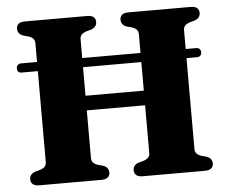

<svg xmlns="http://www.w3.org/2000/svg" viewBox="-51 -759 977 817"><g transform="rotate(-5 438.0 -350.0)"><path d="M32.5 -504Q32.5 -512.5 38 -518Q43.5 -523.5 51.5 -523.5H800Q809.5 -523.5 814.8 -518Q820 -512.5 820 -504Q820 -495 814.8 -489.8Q809.5 -484.5 800 -484.5H51Q32.5 -484.5 32.5 -504ZM201.5 -362.5H629V-300H201.5ZM313.5 -96Q313.5 -84.5 320 -77.2Q326.5 -70 339 -65.5L362.5 -59Q386 -50.5 386 -28Q386 -15.5 377.2 -7.8Q368.5 0 350 0H84Q65.5 0 56.8 -7.8Q48 -15.5 48 -28Q48 -50.5 71.5 -59L95 -65.5Q108 -70 114.2 -77.2Q120.5 -84.5 120.5 -96V-604Q120.5 -615.5 114.2 -622.8Q108 -630 95 -634.5L71.5 -641Q48 -649.5 48 -672Q48 -685 56.8 -692.5Q65.5 -700 84 -700H350Q368.5 -700 377.2 -692.5Q386 -685 386 -672Q386 -649.5 362.5 -641L339 -634.5Q326.5 -630 320 -622.8Q313.5 -615.5 313.5 -604ZM755.5 -96Q755.5 -84.5 762 -77.2Q768.5 -70 780.5 -65.5L804.5 -59Q828 -50.5 828 -28Q828 -15.5 819.2 -7.8Q810.5 0 791.5 0H526Q507.5 0 498.8 -7.8Q490 -15.5 490 -28Q490 -50.5 513 -59L537 -65.5Q549.5 -70 556 -77.2Q562.5 -84.5 562.5 -96V-604Q562.5 -615.5 556 -622.8Q549.5 -630 537 -634.5L513 -641Q490 -649.5 490 -672Q490 -685 498.8 -692.5Q507.5 -700 526 -700H791.5Q810.5 -700 819.2 -692.5Q828 -685 828 -672Q828 -649.5 804.5 -641L780.5 -634.5Q768.5 -630 762 -622.8Q755.5 -615.5 755.5 -604Z"/></g></svg>

Font: Fraunces
Style: Bold
Weight: 700
Version: Version 1.000;[b76b70a41]